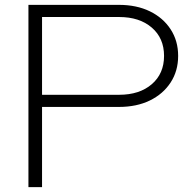

<svg xmlns="http://www.w3.org/2000/svg" viewBox="-20 -770 781 790"><path d="M469 -750Q542 -750 596.5 -723.5Q651 -697 682 -649.5Q713 -602 713 -540Q713 -478 682 -430.5Q651 -383 596.5 -356.5Q542 -330 469 -330H121V-380H470Q554 -380 604.5 -423.5Q655 -467 655 -540Q655 -613 604.5 -656.5Q554 -700 470 -700H128L153 -725V0H97V-750Z"/></svg>

Font: Unbounded ExtraLight
Style: Regular
Weight: 250
Designer: Luke Prowse, Jean-Baptiste Morizot, Fátima Lázaro, Florian Runge
Foundry: NaN
Version: Version 1.701;gftools[0.9.28.dev5+ged2979d]